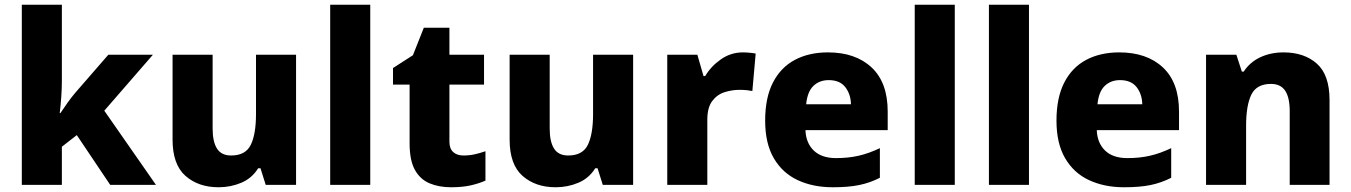

<svg xmlns="http://www.w3.org/2000/svg" viewBox="-20 -780 5699 810"><path d="M241 -439Q241 -407 238.5 -371.5Q236 -336 232 -303H235Q248 -323 264.5 -346Q281 -369 297 -388L437 -549H625L420 -313L638 0H445L304 -210L241 -161V0H72V-760H241Z M1229 -549V0H1101L1079 -70H1069Q1043 -28 998 -9Q953 10 902 10Q817 10 762.5 -38Q708 -86 708 -191V-549H877V-238Q877 -182 895.5 -153Q914 -124 955 -124Q1016 -124 1038 -169Q1060 -214 1060 -299V-549Z M1542 0H1373V-760H1542Z M1935 -124Q1960 -124 1982.5 -129Q2005 -134 2028 -142V-18Q2001 -6 1966 2Q1931 10 1883 10Q1832 10 1792.5 -6.5Q1753 -23 1730.5 -63Q1708 -103 1708 -176V-423H1638V-493L1722 -547L1768 -663H1876V-549H2022V-423H1876V-182Q1876 -153 1892 -138.5Q1908 -124 1935 -124Z M2651 -549V0H2523L2501 -70H2491Q2465 -28 2420 -9Q2375 10 2324 10Q2239 10 2184.5 -38Q2130 -86 2130 -191V-549H2299V-238Q2299 -182 2317.5 -153Q2336 -124 2377 -124Q2438 -124 2460 -169Q2482 -214 2482 -299V-549Z M3114 -559Q3127 -559 3143 -557.5Q3159 -556 3168 -554L3154 -396Q3145 -398 3131 -399.5Q3117 -401 3100 -401Q3068 -401 3036.5 -391Q3005 -381 2984.5 -353.5Q2964 -326 2964 -275V0H2795V-549H2922L2948 -459H2955Q2979 -500 3021 -529.5Q3063 -559 3114 -559Z M3473 -559Q3589 -559 3657 -495.5Q3725 -432 3725 -309V-231H3378Q3380 -177 3413 -145Q3446 -113 3507 -113Q3559 -113 3602.5 -123Q3646 -133 3692 -155V-30Q3651 -9 3605.5 0.5Q3560 10 3493 10Q3410 10 3345.5 -20Q3281 -50 3244.5 -112.5Q3208 -175 3208 -271Q3208 -368 3241 -432Q3274 -496 3333.5 -527.5Q3393 -559 3473 -559ZM3476 -442Q3437 -442 3411.5 -417.5Q3386 -393 3381 -340H3570Q3569 -383 3546 -412.5Q3523 -442 3476 -442Z M4008 0H3839V-760H4008Z M4321 0H4152V-760H4321Z M4702 -559Q4818 -559 4886 -495.5Q4954 -432 4954 -309V-231H4607Q4609 -177 4642 -145Q4675 -113 4736 -113Q4788 -113 4831.5 -123Q4875 -133 4921 -155V-30Q4880 -9 4834.5 0.5Q4789 10 4722 10Q4639 10 4574.5 -20Q4510 -50 4473.5 -112.5Q4437 -175 4437 -271Q4437 -368 4470 -432Q4503 -496 4562.5 -527.5Q4622 -559 4702 -559ZM4705 -442Q4666 -442 4640.5 -417.5Q4615 -393 4610 -340H4799Q4798 -383 4775 -412.5Q4752 -442 4705 -442Z M5395 -559Q5482 -559 5535.5 -511.5Q5589 -464 5589 -358V0H5421V-311Q5421 -368 5402 -397Q5383 -426 5342 -426Q5281 -426 5259 -380.5Q5237 -335 5237 -250V0H5068V-549H5196L5219 -478H5227Q5253 -518 5297 -538.5Q5341 -559 5395 -559Z"/></svg>

Font: Noto Sans Kannada ExtraBold
Style: Regular
Weight: 800
Designer: Jelle Bosma - Monotype Design Team
Foundry: Monotype Imaging Inc.
Version: Version 2.005; ttfautohint (v1.8.4.7-5d5b)